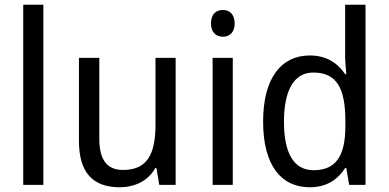

<svg xmlns="http://www.w3.org/2000/svg" viewBox="-20 -780 1639 810"><path d="M163 0V-760H78V0Z M721 -536H636V-255C636 -129 601 -63 499 -63C431 -63 399 -106 399 -195V-536H313V-186C313 -56 368 10 485 10C547 10 605 -16 635 -71H640L652 0H721Z M921 -738C891 -738 870 -720 870 -681C870 -644 891 -625 921 -625C949 -625 970 -644 970 -681C970 -719 949 -738 921 -738ZM962 -536H877V0H962Z M1287 10C1359 10 1405 -23 1436 -71H1441L1453 0H1522V-760H1436V-545C1436 -524 1439 -489 1441 -467H1436C1405 -514 1357 -546 1287 -546C1166 -546 1090 -450 1090 -267C1090 -84 1165 10 1287 10ZM1303 -62C1219 -62 1178 -134 1178 -266C1178 -396 1218 -474 1302 -474C1403 -474 1437 -404 1437 -269V-248C1437 -123 1398 -62 1303 -62Z"/></svg>

Font: Noto Sans Bengali UI SemiCondensed
Style: Regular
Weight: 400
Width: 4
Designer: Jelle Bosma - Monotype Design Team
Foundry: Monotype Imaging Inc.
Version: Version 2.003